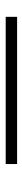

<svg xmlns="http://www.w3.org/2000/svg" viewBox="292 -166 82 707"><g transform="rotate(90 333.5 188.0)"><path d="M583.5 166.5V208.5H41.5V166.5Z"/></g></svg>

Font: Resagnicto
Style: Regular
Weight: 500
Version: Version 0.9991